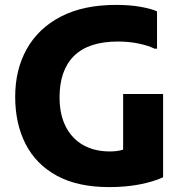

<svg xmlns="http://www.w3.org/2000/svg" viewBox="-20 -752 755 784"><path d="M42 -357.2Q42 -467.8 89.5 -552.3Q137 -636.9 228.8 -684.4Q320.5 -732 454.6 -732Q510 -732 553.8 -724.2Q597.5 -716.4 621.2 -705.6V-553.4H610.4Q587.6 -565.3 547.7 -573.8Q507.7 -582.4 461.6 -582.4Q341.9 -582.4 282.6 -524Q223.2 -465.7 223.2 -354.4Q223.2 -285.2 248.2 -235.7Q273.2 -186.2 319.3 -159.9Q365.3 -133.6 428.4 -133.6Q457.7 -133.6 478.7 -139.8Q499.7 -146 516 -161.4L482.8 -68.4V-368.2H646V-28Q606.7 -10 550.2 1Q493.6 12 425.6 12Q298 12 212.8 -34.1Q127.6 -80.3 84.8 -163.4Q42 -246.6 42 -357.2Z"/></svg>

Font: Kufam
Style: Regular
Weight: 400
Designer: Wael Morcos, Artur Schmal
Foundry: Original Type
Version: Version 1.301; ttfautohint (v1.8.3)